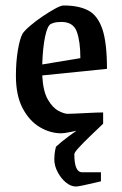

<svg xmlns="http://www.w3.org/2000/svg" viewBox="-20 -477 445 700"><path d="M356 -26Q332 -19 300 -10.5Q268 -2 241 3.5Q214 9 204 9Q163 9 125 -13.5Q87 -36 62.5 -82.5Q38 -129 38 -201Q38 -251 45 -293Q52 -335 62 -354Q70 -366 90.5 -383.5Q111 -401 135.5 -417.5Q160 -434 181 -445.5Q202 -457 212 -457Q267 -457 301.5 -439Q336 -421 353 -371.5Q370 -322 370 -226L134 -202Q137 -144 154.5 -114Q172 -84 193 -73Q214 -62 227 -62Q233 -62 256.5 -63Q280 -64 308.5 -65.5Q337 -67 356 -67ZM166 -390Q153 -384 144.5 -344Q136 -304 134 -242L273 -265Q273 -326 260 -361.5Q247 -397 204 -397Q196 -397 186.5 -396Q177 -395 166 -390ZM257 203Q238 203 220 188Q202 173 190 150Q178 127 178 104Q178 96 179 85Q180 74 184 58Q203 40 231 19.5Q259 -1 287 -19.5Q315 -38 334 -50L356 -26Q334 -5 309.5 18.5Q285 42 268 60.5Q251 79 251 85Q251 151 279 151H348V184Q345 185 325 189.5Q305 194 284.5 198.5Q264 203 257 203Z"/></svg>

Font: Grenze Gotisch
Style: Regular
Weight: 400
Designer: Renata Polastri
Foundry: Omnibus-Type
Version: Version 1.001